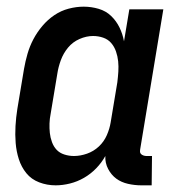

<svg xmlns="http://www.w3.org/2000/svg" viewBox="-20 -548 540 576"><path d="M147 8Q121 8 97.5 -1Q74 -10 59 -28.5Q44 -47 36.5 -70.5Q29 -94 27 -119Q25 -144 26.5 -170Q28 -196 32 -221L52 -341Q56 -364 62.5 -386.5Q69 -409 80 -430Q91 -451 107 -470Q123 -489 143 -502.5Q163 -516 186 -522Q209 -528 231 -528Q254 -528 276 -521.5Q298 -515 313.5 -500Q329 -485 338.5 -465.5Q348 -446 352 -424L368 -520H470L401 -103Q400 -98 400 -93.5Q400 -89 403 -86Q406 -83 410.5 -81.5Q415 -80 419 -80H436L435 8H404Q384 8 364 3.5Q344 -1 329 -12Q314 -23 304.5 -41Q295 -59 296 -80Q285 -60 268.5 -43Q252 -26 232 -14.5Q212 -3 190 2.5Q168 8 147 8ZM202 -80Q221 -80 241 -87Q261 -94 276.5 -108.5Q292 -123 300.5 -142.5Q309 -162 312 -181L332 -301Q334 -317 335 -333Q336 -349 334.5 -364Q333 -379 328 -393.5Q323 -408 313.5 -419Q304 -430 289.5 -435Q275 -440 259 -440Q239 -440 218.5 -431Q198 -422 184 -405Q170 -388 162.5 -367.5Q155 -347 152 -327L132 -207Q129 -192 128.5 -177.5Q128 -163 129.5 -149Q131 -135 136 -121.5Q141 -108 150 -98.5Q159 -89 173 -84.5Q187 -80 202 -80Z"/></svg>

Font: Iosevka Curly Semibold
Style: Italic
Weight: 600
Italic angle: -9°
Monospace: yes
Designer: Belleve Invis
Foundry: Belleve Invis
Version: Version 22.1.2; ttfautohint (v1.8.4)